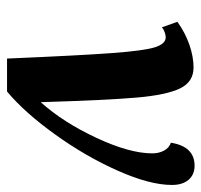

<svg xmlns="http://www.w3.org/2000/svg" viewBox="-34 -552 586 559"><g transform="rotate(90 259.5 -273.0)"><path d="M89 -462Q83 -462 74.5 -459Q66 -456 60 -451L44 -496Q76 -519 111 -531Q146 -543 177 -543Q219 -543 238 -503.5Q257 -464 264.5 -378.5Q272 -293 278 -98Q337 -164 382 -260.5Q427 -357 427 -423Q427 -442 419 -457Q411 -472 396 -477Q407 -546 463 -546Q489 -546 504 -528.5Q519 -511 519 -480Q519 -416 477.5 -322.5Q436 -229 372 -140Q308 -51 247 0H151Q142 -212 135 -306Q128 -400 118 -431Q108 -462 89 -462Z"/></g></svg>

Font: Noto Serif CondExtraBold
Style: Italic
Weight: 800
Width: 3
Italic angle: -12°
Designer: Monotype Design Team
Foundry: Monotype Imaging Inc.
Version: Version 1.001